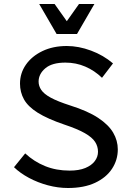

<svg xmlns="http://www.w3.org/2000/svg" viewBox="-20 -930 664 960"><path d="M50 -94 106 -163Q150 -122 205.5 -99.5Q261 -77 328 -77Q375 -77 406.5 -90Q438 -103 454 -124.5Q470 -146 470 -171Q470 -198 455.5 -220.5Q441 -243 404.5 -264Q368 -285 302 -307Q217 -336 168.5 -366.5Q120 -397 100 -433Q80 -469 80 -512Q80 -564 109.5 -606.5Q139 -649 192 -674.5Q245 -700 314 -700Q373 -700 435 -677Q497 -654 545 -613L490 -541Q453 -577 406.5 -597Q360 -617 307 -617Q240 -617 206.5 -588.5Q173 -560 173 -522Q173 -500 186.5 -480Q200 -460 234 -441.5Q268 -423 330 -403Q419 -375 471 -340.5Q523 -306 546 -266.5Q569 -227 569 -183Q569 -130 540 -86Q511 -42 455.5 -16Q400 10 320 10Q270 10 219.5 -3.5Q169 -17 125 -40.5Q81 -64 50 -94ZM452 -910 365 -760H263L176 -910H253L314 -824L375 -910Z"/></svg>

Font: Radio Canada
Style: Regular
Weight: 400
Designer: Charles Daoud, Etienne Aubert Bonn, Alexandre Saumier Demers, Jacques Le Bailly
Foundry: Radio-Canada
Version: Version 2.104;gftools[0.9.28.dev5+ged2979d]